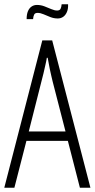

<svg xmlns="http://www.w3.org/2000/svg" viewBox="-20 -874 441 894"><path d="M0 0 177 -686H223L401 0H352L296 -218H103L47 0ZM114 -262H285L225 -495Q222 -508 218.5 -522.5Q215 -537 212 -552Q209 -567 206.5 -581Q204 -595 202 -605H198Q196 -591 191.5 -572Q187 -553 182.5 -532.5Q178 -512 173 -495ZM104 -785Q104 -807 110 -821.5Q116 -836 127 -843.5Q138 -851 152 -851Q170 -851 187 -844.5Q204 -838 219 -831.5Q234 -825 246 -825Q258 -825 262 -833Q266 -841 267 -854H297Q298 -833 291.5 -818Q285 -803 274 -795.5Q263 -788 249 -788Q231 -788 214.5 -794.5Q198 -801 183 -807.5Q168 -814 155 -814Q143 -814 139 -806Q135 -798 134 -785Z"/></svg>

Font: Archivo ExtraCondensed Thin
Style: Regular
Weight: 250
Width: 2
Designer: Hector Gatti
Foundry: Omnibus-Type
Version: Version 2.001